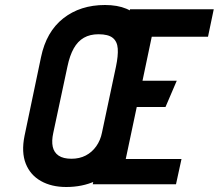

<svg xmlns="http://www.w3.org/2000/svg" viewBox="-20 -737 875 768"><path d="M351 0H684L706 -101H483L527 -309H642L687 -414H550L587 -590H812L835 -700H500ZM144 -508 78 -193Q65 -128 83 -82.5Q101 -37 143.5 -13Q186 11 245 11Q309 11 361 -12.5Q413 -36 448.5 -80.5Q484 -125 497 -186L564 -499Q585 -597 542.5 -657Q500 -717 400 -717Q301 -717 233 -663.5Q165 -610 144 -508ZM193 -205 250 -472Q259 -515 275 -543.5Q291 -572 315.5 -586Q340 -600 374 -600Q413 -600 431 -585.5Q449 -571 451 -542.5Q453 -514 444 -471L388 -207Q382 -176 365 -152Q348 -128 323 -115Q298 -102 266 -102Q233 -102 214.5 -114.5Q196 -127 191 -150Q186 -173 193 -205Z"/></svg>

Font: Advent Pro
Style: Bold Italic
Weight: 700
Italic angle: -12°
Designer: VivaRado, Andreas Kalpakidis
Foundry: VivaRado, Andreas Kalpakidis
Version: Version 3.000